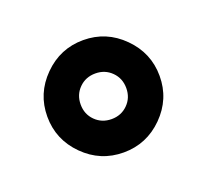

<svg xmlns="http://www.w3.org/2000/svg" viewBox="-52 -725 341 317"><g transform="rotate(-20 118.5 -566.5)"><path d="M49.1 -635.5Q78.1 -664.6 118.7 -664.6Q159.2 -664.6 188.2 -635.5Q217.3 -606.4 217.3 -565.9Q217.3 -525.4 188.2 -496.3Q159.2 -467.3 118.7 -467.3Q78.1 -467.3 49.1 -496.3Q20 -525.4 20 -565.9Q20 -606.4 49.1 -635.5ZM147.2 -594.5Q135.7 -606 118.7 -606Q101.6 -606 90.1 -594.5Q78.6 -583 78.6 -565.9Q78.6 -548.8 90.1 -537.4Q101.6 -525.9 118.7 -525.9Q135.7 -525.9 147.2 -537.4Q158.7 -548.8 158.7 -565.9Q158.7 -583 147.2 -594.5Z"/></g></svg>

Font: Cinzel Black
Style: Regular
Weight: 900
Designer: Natanael Gama
Version: Version 1.001;PS 001.001;hotconv 1.0.56;makeotf.lib2.0.21325